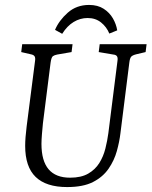

<svg xmlns="http://www.w3.org/2000/svg" viewBox="-20 -747 614 778"><path d="M252 11Q167 11 124.5 -30Q82 -71 82 -156Q82 -172 83.5 -191.5Q85 -211 88 -235L122 -500Q124 -513 120 -519Q116 -525 105 -527L66 -536L70 -568H274L270 -536L212 -526Q201 -524 194.5 -519.5Q188 -515 185 -493L154 -248Q152 -229 150 -204Q148 -179 148 -164Q148 -95 177 -61Q206 -27 264 -27Q309 -27 337.5 -43.5Q366 -60 382.5 -86.5Q399 -113 407 -145Q415 -177 419 -207L456 -500Q458 -513 454 -519Q450 -525 439 -526L380 -536L384 -568H574L570 -536L532 -527Q516 -523 511 -516.5Q506 -510 504 -493L468 -207Q464 -173 453.5 -135Q443 -97 420 -63.5Q397 -30 357 -9.5Q317 11 252 11ZM423 -611Q412 -638 389.5 -656Q367 -674 335 -674Q305 -674 278.5 -658Q252 -642 232 -610L203 -626Q219 -664 254.5 -695.5Q290 -727 341 -727Q376 -727 400 -711.5Q424 -696 437.5 -672.5Q451 -649 455 -624Z"/></svg>

Font: Rasa Light
Style: Italic
Weight: 300
Italic angle: -7.10001°
Designer: Anna Giedrys (Yrsa+Rasa design), David Brezina (Yrsa art-direction, Rasa art-direction, design)
Foundry: Rosetta Type Foundry
Version: Version 2.004